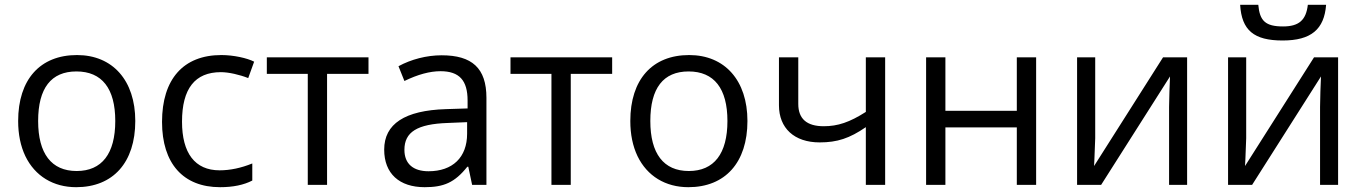

<svg xmlns="http://www.w3.org/2000/svg" viewBox="-20 -776 5723 806"><path d="M547.9 -268.1C547.9 -93.8 454.6 9.8 299.8 9.8C204.1 9.8 127 -36.6 86.4 -120.6C66.4 -162.6 56.2 -211.9 56.2 -268.1C56.2 -442.4 148.4 -544.9 303.2 -544.9C453.1 -544.9 547.9 -438 547.9 -268.1ZM140.1 -268.1C140.1 -131.3 195.8 -58.1 301.8 -58.1C407.7 -58.1 463.9 -130.9 463.9 -268.1C463.9 -404.3 408.2 -476.1 300.8 -476.1C194.8 -476.1 140.1 -406.2 140.1 -268.1Z M1022 -448.2C986.3 -462.4 939.9 -473.1 907.2 -473.1C798.3 -473.1 744.1 -403.8 744.1 -265.1C744.1 -133.8 797.9 -61 901.9 -61C946.3 -61 992.2 -70.8 1039.1 -89.8V-18.1C1003.4 0.5 958 9.8 903.8 9.8C749 9.8 660.2 -89.8 660.2 -264.2C660.2 -443.4 749.5 -544.9 909.2 -544.9C960.4 -544.9 1017.6 -532.2 1046.9 -517.1Z M1100.1 -535.2H1526.9V-465.8H1353V0H1272V-465.8H1100.1Z M2022 0H1961.9L1945.8 -76.2H1941.9C1888.7 -9.3 1842.3 9.8 1762.7 9.8C1656.7 9.8 1592.8 -46.9 1592.8 -147.9C1592.8 -255.9 1679.2 -312.5 1852.1 -317.9L1942.9 -320.8V-354C1942.9 -438 1908.7 -477.1 1829.1 -477.1C1784.7 -477.1 1733.9 -463.4 1677.7 -436L1652.8 -498C1705.6 -526.9 1771 -543.9 1834 -543.9C1961.4 -543.9 2022 -490.2 2022 -365.2ZM1940.9 -263.2 1859.9 -259.8C1731 -255.4 1677.7 -221.7 1677.7 -147C1677.7 -88.4 1714.8 -57.1 1778.8 -57.1C1879.9 -57.1 1940.9 -115.2 1940.9 -214.8Z M2123 -535.2H2549.8V-465.8H2376V0H2294.9V-465.8H2123Z M3117.7 -268.1C3117.7 -93.8 3024.4 9.8 2869.6 9.8C2773.9 9.8 2696.8 -36.6 2656.2 -120.6C2636.2 -162.6 2626 -211.9 2626 -268.1C2626 -442.4 2718.3 -544.9 2873 -544.9C3022.9 -544.9 3117.7 -438 3117.7 -268.1ZM2710 -268.1C2710 -131.3 2765.6 -58.1 2871.6 -58.1C2977.5 -58.1 3033.7 -130.9 3033.7 -268.1C3033.7 -404.3 2978 -476.1 2870.6 -476.1C2764.6 -476.1 2710 -406.2 2710 -268.1Z M3250 -535.2H3331.1V-339.8C3331.1 -277.3 3366.7 -246.1 3438 -246.1C3497.1 -246.1 3546.4 -262.7 3614.7 -306.2V-535.2H3695.8V0H3614.7V-242.2C3546.4 -195.3 3494.6 -178.2 3420.9 -178.2C3314 -178.2 3250 -238.3 3250 -334Z M3867.7 0V-535.2H3948.7V-311H4248.5V-535.2H4329.6V0H4248.5V-241.2H3948.7V0Z M4501.5 0V-535.2H4577.6V-195.8L4574.2 -106.9L4572.8 -79.1L4862.3 -535.2H4963.4V0H4887.7V-327.1L4889.2 -391.6L4891.6 -455.1L4602.5 0Z M5262.2 -755.9C5268.1 -688 5292.5 -665 5366.2 -665C5433.1 -665 5462.9 -691.9 5470.2 -755.9H5546.9C5539.1 -652.8 5483.9 -606 5364.3 -606C5243.7 -606 5192.4 -648.9 5186 -755.9ZM5135.3 0V-535.2H5211.4V-195.8L5208 -106.9L5206.5 -79.1L5496.1 -535.2H5597.2V0H5521.5V-327.1L5522.9 -391.6L5525.4 -455.1L5236.3 0Z"/></svg>

Font: OpenSansEmoji
Style: Regular
Weight: 400
Foundry: MorbZ
Version: Version 1.000;PS 001.000;hotconv 1.0.70;makeotf.lib2.5.58329